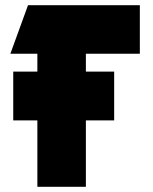

<svg xmlns="http://www.w3.org/2000/svg" viewBox="-20 -720 589 740"><path d="M20 -513 88 -700H519V-513H311V-444H420V-256H311V0H124V-256H31V-444H124V-513Z"/></svg>

Font: Clickuper
Style: Bold
Weight: 700
Designer: Denis Ignatov
Foundry: Denis Ignatov
Version: Version 1.10 April 16, 2021